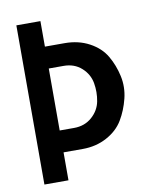

<svg xmlns="http://www.w3.org/2000/svg" viewBox="-76 -717 652 778"><g transform="rotate(-10 250.0 -327.5)"><path d="M143 -115V0H44V-655H143V-550H224Q281 -550 325.5 -526Q370 -502 392.5 -463.5Q415 -425 425 -379Q435 -333 423.5 -286.5Q412 -240 389 -201.5Q366 -163 321.5 -139Q277 -115 222 -115ZM204 -460H143V-205H202Q246 -205 276 -231.5Q306 -258 313 -295Q320 -332 313.5 -369.5Q307 -407 277.5 -433.5Q248 -460 204 -460Z"/></g></svg>

Font: Lekton
Style: Bold
Weight: 700
Designer: Paolo Mazzetti, Luciano Perondi, Raffaele Flato, Elena Papassissa, Emilio Macchia, Michela Povoleri, Tobias Seemiller, R
Version: Version 34.000